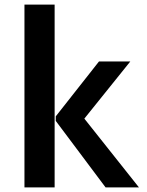

<svg xmlns="http://www.w3.org/2000/svg" viewBox="-20 -820 641 840"><path d="M87 -800H219V0H87ZM588 0H442L224 -291V-311L413 -551H550L349 -301Z"/></svg>

Font: MartelSansBold
Style: Bold
Weight: 700
Designer: Dan Reynolds and Mathieu Réguer
Foundry: Dan Reynolds and Mathieu Réguer
Version: Version 1.002; ttfautohint (v1.1) -l 5 -r 5 -G 72 -x 0 -D la